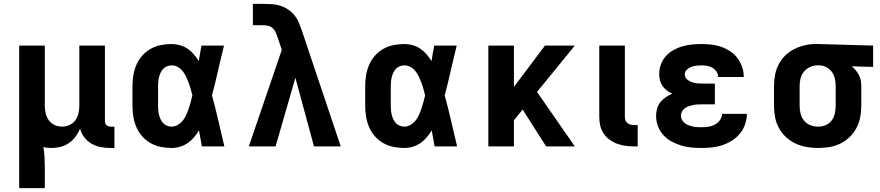

<svg xmlns="http://www.w3.org/2000/svg" viewBox="-20 -755 4540 990"><path d="M79 215V-520H211V-210Q211 -190 215.5 -170.5Q220 -151 231.5 -135Q243 -119 261.5 -110.5Q280 -102 300 -102Q320 -102 338.5 -110.5Q357 -119 368.5 -135Q380 -151 384.5 -170.5Q389 -190 389 -210V-520H521V-132Q521 -126 522.5 -120Q524 -114 528.5 -110Q533 -106 539 -104Q545 -102 551 -102H570V8H551Q525 8 500 3.5Q475 -1 453 -13.5Q431 -26 415 -46.5Q399 -67 393 -92Q384 -70 369.5 -50.5Q355 -31 335.5 -17.5Q316 -4 293 2Q270 8 246 8Q235 8 224.5 7Q214 6 204 3Q208 29 209.5 55Q211 81 211 107V215Z M865 8Q837 8 809 2.5Q781 -3 756.5 -17Q732 -31 713 -52.5Q694 -74 683 -100Q672 -126 667.5 -154Q663 -182 663 -210V-310Q663 -338 667.5 -366Q672 -394 683 -420Q694 -446 713 -467.5Q732 -489 756.5 -503Q781 -517 809 -522.5Q837 -528 865 -528Q886 -528 907.5 -522Q929 -516 947 -504Q965 -492 979 -475.5Q993 -459 1005 -440Q1008 -460 1011.5 -480Q1015 -500 1019 -520H1135Q1119 -456 1104.5 -391.5Q1090 -327 1073 -263Q1091 -198 1106 -132Q1121 -66 1137 0H1021Q1017 -21 1013.5 -41.5Q1010 -62 1006 -83Q995 -64 980.5 -47Q966 -30 948 -17.5Q930 -5 908.5 1.5Q887 8 865 8ZM865 -102Q882 -102 897.5 -111.5Q913 -121 923.5 -134.5Q934 -148 941 -164Q948 -180 953.5 -196.5Q959 -213 963.5 -229.5Q968 -246 972 -263Q968 -279 963.5 -295.5Q959 -312 953 -328Q947 -344 940 -359Q933 -374 922.5 -387.5Q912 -401 897 -409.5Q882 -418 865 -418Q853 -418 841.5 -413.5Q830 -409 821.5 -400Q813 -391 808 -380Q803 -369 800 -357.5Q797 -346 796 -334Q795 -322 795 -310V-210Q795 -198 796 -186Q797 -174 800 -162.5Q803 -151 808 -140Q813 -129 821.5 -120Q830 -111 841.5 -106.5Q853 -102 865 -102Z M1263 0 1433 -498 1413 -558V-559Q1408 -572 1403 -585Q1398 -598 1388 -608Q1378 -618 1364.5 -621.5Q1351 -625 1337 -625H1284V-735H1337Q1360 -735 1382.5 -733.5Q1405 -732 1426.5 -725Q1448 -718 1467 -705Q1486 -692 1500 -674Q1514 -656 1522.5 -635Q1531 -614 1538 -593L1737 0H1599L1503 -354L1401 0Z M2065 8Q2037 8 2009 2.5Q1981 -3 1956.5 -17Q1932 -31 1913 -52.5Q1894 -74 1883 -100Q1872 -126 1867.5 -154Q1863 -182 1863 -210V-310Q1863 -338 1867.5 -366Q1872 -394 1883 -420Q1894 -446 1913 -467.5Q1932 -489 1956.5 -503Q1981 -517 2009 -522.5Q2037 -528 2065 -528Q2086 -528 2107.5 -522Q2129 -516 2147 -504Q2165 -492 2179 -475.5Q2193 -459 2205 -440Q2208 -460 2211.5 -480Q2215 -500 2219 -520H2335Q2319 -456 2304.5 -391.5Q2290 -327 2273 -263Q2291 -198 2306 -132Q2321 -66 2337 0H2221Q2217 -21 2213.5 -41.5Q2210 -62 2206 -83Q2195 -64 2180.5 -47Q2166 -30 2148 -17.5Q2130 -5 2108.5 1.5Q2087 8 2065 8ZM2065 -102Q2082 -102 2097.5 -111.5Q2113 -121 2123.5 -134.5Q2134 -148 2141 -164Q2148 -180 2153.5 -196.5Q2159 -213 2163.5 -229.5Q2168 -246 2172 -263Q2168 -279 2163.5 -295.5Q2159 -312 2153 -328Q2147 -344 2140 -359Q2133 -374 2122.5 -387.5Q2112 -401 2097 -409.5Q2082 -418 2065 -418Q2053 -418 2041.5 -413.5Q2030 -409 2021.5 -400Q2013 -391 2008 -380Q2003 -369 2000 -357.5Q1997 -346 1996 -334Q1995 -322 1995 -310V-210Q1995 -198 1996 -186Q1997 -174 2000 -162.5Q2003 -151 2008 -140Q2013 -129 2021.5 -120Q2030 -111 2041.5 -106.5Q2053 -102 2065 -102Z M2498 0V-520H2630V-307L2790 -520H2944L2749 -281L2944 0H2796L2675 -190L2630 -135V0Z M3251 0Q3229 0 3206.5 -3Q3184 -6 3163 -13.5Q3142 -21 3123.5 -34.5Q3105 -48 3092.5 -66.5Q3080 -85 3075 -107Q3070 -129 3070 -152V-520H3202V-152Q3202 -142 3205.5 -133.5Q3209 -125 3216.5 -119.5Q3224 -114 3233 -112Q3242 -110 3251 -110H3268V0Z M3598 8Q3571 8 3544 5.5Q3517 3 3491.5 -5Q3466 -13 3442 -26Q3418 -39 3400 -59Q3382 -79 3372.5 -104.5Q3363 -130 3363 -157Q3363 -176 3368 -194.5Q3373 -213 3385 -228Q3397 -243 3412.5 -253.5Q3428 -264 3446 -272Q3431 -279 3418 -289Q3405 -299 3396 -312Q3387 -325 3383 -341Q3379 -357 3379 -373Q3379 -398 3387.5 -422Q3396 -446 3413 -465Q3430 -484 3452 -496.5Q3474 -509 3498 -516Q3522 -523 3547 -525.5Q3572 -528 3597 -528Q3623 -528 3649 -525Q3675 -522 3699 -513.5Q3723 -505 3745 -490.5Q3767 -476 3782.5 -455.5Q3798 -435 3806.5 -410Q3815 -385 3815 -359V-358H3683Q3683 -373 3674.5 -385.5Q3666 -398 3653.5 -405.5Q3641 -413 3626.5 -415.5Q3612 -418 3597 -418Q3584 -418 3570.5 -416.5Q3557 -415 3544 -410Q3531 -405 3521 -395Q3511 -385 3511 -372Q3511 -357 3521.5 -347Q3532 -337 3545 -332Q3558 -327 3572 -325.5Q3586 -324 3600 -324H3666V-217H3600Q3589 -217 3577.5 -216.5Q3566 -216 3554.5 -213.5Q3543 -211 3532 -207.5Q3521 -204 3511.5 -197Q3502 -190 3496.5 -180Q3491 -170 3491 -158Q3491 -147 3496.5 -137Q3502 -127 3511 -120Q3520 -113 3531 -109Q3542 -105 3553 -102.5Q3564 -100 3575 -99.5Q3586 -99 3598 -99Q3615 -99 3632.5 -101.5Q3650 -104 3666 -112.5Q3682 -121 3692.5 -136Q3703 -151 3703 -168H3831Q3831 -141 3822 -114.5Q3813 -88 3795.5 -66.5Q3778 -45 3755 -30.5Q3732 -16 3706 -7Q3680 2 3652.5 5Q3625 8 3598 8Z M4199 8Q4169 8 4139.5 3Q4110 -2 4083 -14.5Q4056 -27 4033.5 -47.5Q4011 -68 3996.5 -94.5Q3982 -121 3976.5 -150.5Q3971 -180 3971 -210V-310Q3971 -339 3976 -367Q3981 -395 3994 -421Q4007 -447 4027.5 -467.5Q4048 -488 4073.5 -501Q4099 -514 4127 -521Q4155 -528 4184 -528H4200L4482 -520V-410L4371 -413Q4383 -404 4392.5 -392.5Q4402 -381 4409 -367.5Q4416 -354 4418.5 -339.5Q4421 -325 4421 -310V-210Q4421 -180 4415.5 -151Q4410 -122 4396.5 -96Q4383 -70 4361.5 -49Q4340 -28 4313.5 -15Q4287 -2 4258 3Q4229 8 4199 8ZM4199 -102Q4219 -102 4238 -110Q4257 -118 4268.5 -134Q4280 -150 4284.5 -170Q4289 -190 4289 -210V-310Q4289 -329 4285 -348Q4281 -367 4270.5 -382.5Q4260 -398 4243 -407.5Q4226 -417 4207 -418H4194Q4174 -418 4155.5 -409Q4137 -400 4124.5 -384.5Q4112 -369 4107.5 -349.5Q4103 -330 4103 -310V-210Q4103 -190 4108 -169.5Q4113 -149 4126 -133Q4139 -117 4158.5 -109.5Q4178 -102 4199 -102Z"/></svg>

Font: Iosevka Aile Extrabold
Style: Regular
Weight: 800
Designer: Belleve Invis
Foundry: Belleve Invis
Version: Version 27.3.5; ttfautohint (v1.8.4)